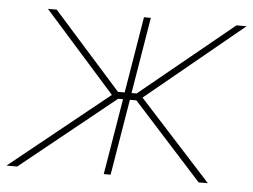

<svg xmlns="http://www.w3.org/2000/svg" viewBox="-66 -575 829 628"><g transform="rotate(5 348.5 -261.0)"><path d="M-23.4 0 299.8 -260.3 66.9 -522.5H95.7L318.8 -272H340.8L382.3 -522.5H404.8L363.3 -272H379.9L686 -522.5H719.2L400.4 -260.3L637.7 0H607.4L381.3 -249.5H359.9L318.4 0H295.9L337.4 -249.5H321.3L11.7 0Z"/></g></svg>

Font: Inter 28pt Thin
Style: Italic
Weight: 250
Italic angle: -9.3988°
Designer: Rasmus Andersson
Foundry: rsms
Version: Version 4.001;git-66647c0bb